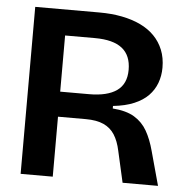

<svg xmlns="http://www.w3.org/2000/svg" viewBox="-49 -708 728 756"><g transform="rotate(5 315.0 -330.0)"><path d="M60 0V-660H314Q362 -660 403 -652Q444 -644 476.5 -628.5Q509 -613 532 -589.5Q555 -566 567.5 -535Q580 -504 580 -465Q580 -433 569.5 -404.5Q559 -376 537.5 -354Q516 -332 481.5 -317.5Q447 -303 399 -298V-288Q453 -284 485 -264.5Q517 -245 535.5 -212.5Q554 -180 566 -135L603 0H463L435 -124Q427 -162 411 -187Q395 -212 367.5 -224.5Q340 -237 297 -237H187V0ZM187 -336H301Q373 -336 410.5 -362.5Q448 -389 448 -445Q448 -502 412.5 -530Q377 -558 305 -558H187Z"/></g></svg>

Font: Bricolage Grotesque 60pt SemiBold
Style: Regular
Weight: 600
Version: Version 1.001;gftools[0.9.33.dev8+g029e19f]